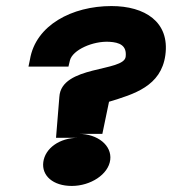

<svg xmlns="http://www.w3.org/2000/svg" viewBox="-20 -614 568 634"><path d="M123 -79C117 -34 155 0 217 0C279 0 338 -38 344 -86C350 -134 302 -172 240 -172H318L340 -278C422 -303 512 -329 526 -432C541 -542 458 -594 348 -594C218 -594 98 -531 79 -418L74 -394H206L211 -415C220 -449 286 -479 341 -476C375 -474 399 -464 395 -427C390 -376 182 -399 176 -294L165 -159H238C176 -159 129 -124 123 -79Z"/></svg>

Font: Charger
Style: HemiRT
Weight: 900
Designer: Jasper
Foundry: Cannot Into Space Fonts
Version: Version 0.99